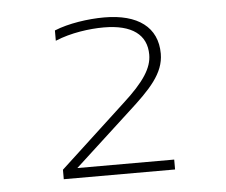

<svg xmlns="http://www.w3.org/2000/svg" viewBox="-37 -724 546 464"><g transform="rotate(-5 235.5 -492.5)"><path d="M370 -326H135L271 -451C325 -500 360 -536 360 -584C360 -648 313 -683 231 -683C192 -683 144 -676 110 -662V-637C148 -653 194 -659 228 -659C297 -659 332 -632 332 -584C332 -552 312 -520 259 -472L100 -325V-302H370Z"/></g></svg>

Font: LT Wave Text Thin
Style: Regular
Weight: 100
Designer: Daniel Lyons
Version: Version 2.5 (Glyphs App)